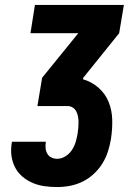

<svg xmlns="http://www.w3.org/2000/svg" viewBox="-20 -755 540 775"><path d="M211 0Q185 0 159.5 -3.5Q134 -7 111 -17Q88 -27 69.5 -43Q51 -59 40 -81Q29 -103 26 -128.5Q23 -154 28 -181Q28 -181 28 -182Q28 -183 28 -183H165Q165 -183 165 -183Q165 -183 165 -182Q163 -170 164 -157.5Q165 -145 171 -134.5Q177 -124 188 -119Q199 -114 211 -114Q228 -114 244 -124Q260 -134 270 -149Q280 -164 285 -180.5Q290 -197 293 -214Q295 -226 296 -238Q297 -250 297 -261.5Q297 -273 295 -284Q293 -295 288 -305Q283 -315 273.5 -321Q264 -327 252 -327H131L150 -441L296 -621H103L121 -735H480L461 -621L316 -441L315 -435Q350 -425 377.5 -401Q405 -377 418.5 -343.5Q432 -310 433 -272Q434 -234 428 -195Q424 -170 416 -144.5Q408 -119 393.5 -95.5Q379 -72 358.5 -53Q338 -34 313.5 -22Q289 -10 263 -5Q237 0 211 0Z"/></svg>

Font: Iosevka SS04 Heavy
Style: Italic
Weight: 900
Italic angle: -9°
Monospace: yes
Designer: Belleve Invis
Foundry: Belleve Invis
Version: Version 19.0.0; ttfautohint (v1.8.4)